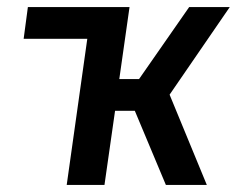

<svg xmlns="http://www.w3.org/2000/svg" viewBox="-20 -524 671 544"><path d="M47 -414 59 -504H284L271 -414ZM169 0 240 -504H347L318 -300H374L516 -504H631L449 -239L446 -291L566 0H450L362 -210H306L276 0Z"/></svg>

Font: Finlandica Medium
Style: Italic
Weight: 500
Italic angle: -8°
Designer: Niklas Ekholm, Juho Hiilivirta, Jaakko Suomalainen
Foundry: Helsinki Type Studio
Version: Version 1.063